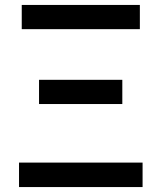

<svg xmlns="http://www.w3.org/2000/svg" viewBox="-20 -757 653 777"><path d="M57 0H557V-99H57ZM138 -336H475V-434H138ZM68 -639H546V-737H68Z"/></svg>

Font: Noto Sans CJK HK Medium
Style: Regular
Weight: 500
Designer: Ryoko NISHIZUKA 西塚涼子 (kana, bopomofo & ideographs); Paul D. Hunt (Latin, Greek & Cyrillic); Sandoll Communications 산돌커뮤니
Foundry: Adobe
Version: Version 2.004;hotconv 1.0.118;makeotfexe 2.5.65603